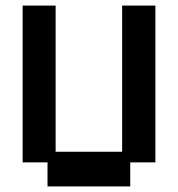

<svg xmlns="http://www.w3.org/2000/svg" viewBox="-20 -656 637 687"><path d="M150 11V-75H61V-636H179V-113H417V-636H536V-75H446V11Z"/></svg>

Font: Pixelify Sans SemiBold
Style: Regular
Weight: 600
Designer: Stefie Justprince
Foundry: Typecalism Foundryline
Version: Version 1.000